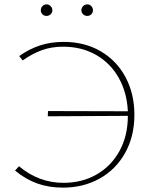

<svg xmlns="http://www.w3.org/2000/svg" viewBox="-20 -855 696 880"><path d="M167 -808Q167 -819 174.5 -827Q182 -835 193 -835Q204 -835 212 -827Q220 -819 220 -808Q220 -797 212 -789.5Q204 -782 193 -782Q182 -782 174.5 -789.5Q167 -797 167 -808ZM353 -808Q353 -819 361 -827Q369 -835 380 -835Q391 -835 398.5 -827Q406 -819 406 -808Q406 -797 398.5 -789.5Q391 -782 380 -782Q369 -782 361 -789.5Q353 -797 353 -808ZM596 -329Q596 -230 553.5 -154Q511 -78 436.5 -36.5Q362 5 268 5Q204 5 151 -14Q98 -33 49 -73L67 -93Q158 -17 271 -17Q356 -17 423 -55.5Q490 -94 528 -163.5Q566 -233 566 -324L199 -322L200 -346L566 -345Q562 -431 524 -498.5Q486 -566 420 -603.5Q354 -641 269 -641Q215 -641 170.5 -624.5Q126 -608 84 -578L68 -598Q113 -630 162.5 -646.5Q212 -663 272 -663Q368 -663 441.5 -620Q515 -577 555.5 -501Q596 -425 596 -329Z"/></svg>

Font: Ysabeau SC Extralight
Style: Regular
Weight: 200
Designer: Christian Thalmann (Catharsis Fonts)
Version: Version 0.003